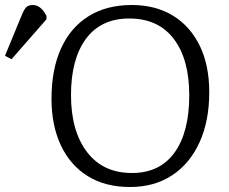

<svg xmlns="http://www.w3.org/2000/svg" viewBox="-148 -734 915 768"><path d="M372 14Q273 14 203 -29.5Q133 -73 95.5 -152.5Q58 -232 58 -339Q58 -456 96 -540Q134 -624 206 -669Q278 -714 379 -714Q475 -714 544.5 -671Q614 -628 651.5 -550Q689 -472 689 -365Q689 -250 650 -164.5Q611 -79 540 -32.5Q469 14 372 14ZM380 -42Q491 -42 550 -123.5Q609 -205 609 -353Q609 -497 547 -578.5Q485 -660 369 -660Q256 -660 196 -579Q136 -498 136 -354Q136 -210 200 -126Q264 -42 380 -42ZM-102 -497 -128 -511 -62 -671Q-53 -694 -44 -704Q-35 -714 -17 -714Q16 -714 38 -670V-657Z"/></svg>

Font: Literata 12pt Light
Style: Regular
Weight: 300
Designer: Latin by Veronika Burian and Jose Scaglione. Greek by Irene Vlachou. Cyrillic by Vera Evstafieva.
Foundry: TypeTogether
Version: Version 3.002